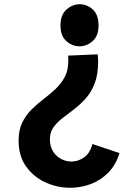

<svg xmlns="http://www.w3.org/2000/svg" viewBox="-20 -609 591 908"><path d="M442 -352Q443 -344 443.5 -334.5Q444 -325 444 -317Q444 -256 427.5 -214Q411 -172 385 -143Q359 -114 330 -92Q301 -70 275 -50Q249 -30 232.5 -6.5Q216 17 216 50Q216 83 230.5 106.5Q245 130 268.5 142.5Q292 155 318 155Q350 155 378 135Q406 115 417 72L545 115Q528 171 492 207.5Q456 244 409 261.5Q362 279 312 279Q251 279 195 253.5Q139 228 103.5 178.5Q68 129 68 56Q68 6 85 -29Q102 -64 128.5 -90.5Q155 -117 185.5 -140Q216 -163 242.5 -188Q269 -213 286 -244.5Q303 -276 303 -321Q303 -326 303 -332.5Q303 -339 302 -346ZM357 -589Q391 -589 418.5 -564.5Q446 -540 446 -488Q446 -439 418 -414.5Q390 -390 356 -390Q322 -390 294 -414.5Q266 -439 266 -488Q266 -539 294.5 -564Q323 -589 357 -589Z"/></svg>

Font: Yaldevi
Style: Bold
Weight: 700
Designer: Sol Matas, Rajitha Manaperi, Kosala Senevirathne
Foundry: Mooniak
Version: Version 1.100